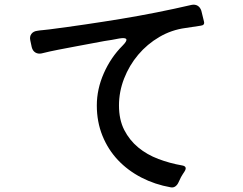

<svg xmlns="http://www.w3.org/2000/svg" viewBox="-20 -778 1040 823"><path d="M712 25Q644 13 586 -17Q528 -47 485.5 -92Q443 -137 419 -196.5Q395 -256 395 -326Q395 -396 425 -464Q455 -532 505 -582Q545 -622 491 -613Q475 -610 459 -607Q443 -604 427 -602L304 -579Q267 -572 230.5 -565Q194 -558 158 -549Q143 -546 131.5 -553Q120 -560 116 -576L110 -604Q106 -621 114.5 -632.5Q123 -644 140 -646Q151 -648 164.5 -649Q178 -650 192 -652Q346 -672 498 -697Q650 -722 801 -757Q816 -760 827 -753.5Q838 -747 843 -732L854 -687Q859 -670 841 -668L775 -658Q715 -650 663 -619.5Q611 -589 572.5 -543.5Q534 -498 512 -441.5Q490 -385 490 -326Q490 -265 512.5 -221Q535 -177 572.5 -146Q610 -115 659 -96.5Q708 -78 760 -69Q785 -65 771 -43Q767 -38 763.5 -31.5Q760 -25 756 -19Q753 -12 750 -6.5Q747 -1 745 4Q740 15 731.5 21Q723 27 712 25Z"/></svg>

Font: Higure Gothic Medium
Style: Regular
Weight: 500
Designer: Yoshimichi Ohira
Foundry: Positype
Version: Version 1.000